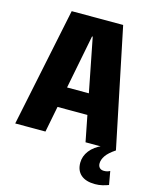

<svg xmlns="http://www.w3.org/2000/svg" viewBox="-133 -788 877 1092"><g transform="rotate(15 306.0 -242.0)"><path d="M151 -700H454L599 0H420L304 -591H300L184 0H6ZM178 -274H426V-153H178ZM533 216Q479 216 450 191Q421 166 421 120Q421 81 446.5 48Q472 15 519 -5L599 0Q560 26 544 49.5Q528 73 528 95Q528 111 537 120.5Q546 130 563 130Q583 130 598 121L612 200Q597 206 576.5 211Q556 216 533 216Z"/></g></svg>

Font: Pathway Extreme Condensed ExtraBold
Style: Regular
Weight: 800
Width: 3
Version: Version 1.001;gftools[0.9.26]